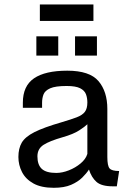

<svg xmlns="http://www.w3.org/2000/svg" viewBox="-20 -852 612 882"><path d="M227.1 10.7Q169.9 10.7 134 -9Q98.1 -28.8 81.3 -61.3Q64.5 -93.8 64.5 -130.9Q64.5 -169.9 79.8 -196.5Q95.2 -223.1 137.9 -244.9Q180.7 -266.6 263.2 -290.5Q306.2 -303.2 332 -313Q357.9 -322.8 369.6 -337.9Q381.3 -353 381.3 -381.3Q381.3 -402.3 374.8 -419.4Q368.2 -436.5 347.9 -446.8Q327.6 -457 286.1 -457Q234.4 -457 210.4 -446.3Q186.5 -435.5 179.9 -418.2Q173.3 -400.9 173.3 -379.9V-356.9H85V-380.4Q85 -457 136.2 -492.2Q187.5 -527.3 289.1 -527.3Q391.6 -527.3 432.4 -479.5Q473.1 -431.6 473.1 -351.6V-130.9Q473.1 -89.8 483.6 -78.1Q494.1 -66.4 527.3 -66.4L516.6 3.9H498Q446.3 3.9 423.3 -16.4Q400.4 -36.6 388.7 -73.2Q377.4 -55.7 357.7 -36.1Q337.9 -16.6 306.4 -2.9Q274.9 10.7 227.1 10.7ZM238.3 -57.6Q266.1 -57.6 296.4 -69.6Q326.7 -81.5 350.3 -101.3Q374 -121.1 381.3 -145V-281.2Q370.6 -270.5 344 -253.2Q317.4 -235.8 268.1 -221.7Q208 -204.6 179.9 -186.5Q151.9 -168.5 151.9 -133.8Q151.9 -94.7 172.1 -76.2Q192.4 -57.6 238.3 -57.6ZM147 -685.1H247.6V-596.7H147ZM324.7 -685.1H425.3V-596.7H324.7ZM163.1 -831.5H409.2V-755.9H163.1Z"/></svg>

Font: Monda
Style: Regular
Weight: 400
Designer: Vernon Adams
Foundry: Vernon Adams
Version: Version 2.100; ttfautohint (v1.8.3)